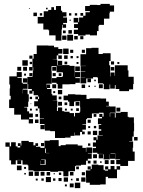

<svg xmlns="http://www.w3.org/2000/svg" viewBox="-20 -945 737 988"><path d="M361 -821H381V-829H359V-853H383V-831H387V-855H408V-864H420V-882H442V-888H418V-914H442V-920H480V-919H497V-925H545V-917H567V-885H545V-877H543V-849H515V-817H490V-812H487V-785H479V-763H443V-767H420V-762H382V-770H360V-792H381V-801H361ZM229 -793H203V-824H174V-858H205V-887H228V-894H244V-908H258V-894H268V-914H294V-890H300V-882H322V-860H305V-855H325V-827H305V-820H320V-802H302V-817H299V-793H297V-765H296V-736H266V-763H233V-789H229ZM217 -905H225V-897H217ZM129 -903H133V-899H129ZM152 -880H170V-862H152ZM394 -864V-878H408V-864ZM185 -877H197V-865H185ZM335 -877H347V-865H335ZM365 -877H377V-865H365ZM344 -844V-838H338V-844ZM332 -790H350V-772H332ZM304 -774V-788H318V-774ZM326 -766H356V-736H326ZM322 -740H300V-762H322ZM380 -742H362V-760H380ZM409 -743H393V-759H409ZM665 -185H663V-165H673V-117H639V-91H599V-100H578V-122H598V-125H573V-156H549V-154H572V-128H546V-151H545V-125H513V-151H510V-130H488V-152H509V-153H481V-159H457V-183H474V-190H458V-212H474V-223H461V-239H477V-226H482V-248H509V-250H488V-272H501V-280H488V-302H501V-306H484V-336H505V-343H491V-359H507V-345H513V-364H512V-365H489V-361H453V-337H428V-332H423V-307H404V-304H422V-278H404V-268H416V-254H402V-266H392V-248H366V-263H364V-246H343V-237H315V-235H263V-270H238V-273H211V-301H210V-280H188V-302H209V-307H185V-335H207V-337H185V-365H183V-387H175V-398H156V-424H175V-434H162V-448H176V-435H181V-448H176V-455H153V-476H147V-463H131V-479H144V-487H125V-513H122V-488H97V-484H122V-460H128V-422H125V-395H105V-392H120V-372H130V-361H149V-341H130V-332H150V-310H128V-330H88V-355H53V-389H27V-433H35V-452H30V-490H32V-510H28V-552H66V-574H92V-548H70V-544H92V-519H97V-514H121V-549H147V-553H149V-581H151V-599H148V-582H130V-600H147V-643H153V-667H169V-711H229V-710H258V-702H280V-693H301V-669H280V-660H272V-638H252V-637H275V-609H300V-610H338V-606H364V-577H365V-550H366V-574H392V-548H368V-543H391V-519H368V-512H339V-511H301V-489H277V-513H271V-519H247V-543H271V-549H299V-551H304V-572H300V-573H271V-605H246V-604H245V-578H246V-514H219V-494H220V-510H238V-492H222V-487H245V-461H249V-454H272V-428H252V-427H275V-395H273V-374H278V-392H300V-373H311V-370H338V-363H361V-346H366V-364H390V-370H393V-394H392V-424H368V-422H361V-399H337V-422H330V-429H307V-453H330V-460H368V-458H396V-457H425V-436H441V-439H497V-438H526V-422H540V-400H526V-398H546V-397H575V-365H546V-364H545V-345H547V-363H571V-340H575V-365H601V-369H637V-344H642V-341H669V-312H670V-270H668V-242H661V-219H645V-217H665ZM548 -552V-572H570V-555H572V-573H571V-609H637V-583H641V-550H668V-512H665V-485H644V-476H594V-487H575V-507H571V-489H547V-510H544V-486H514V-513H511V-516H484V-544H482V-548H459V-541H424V-516H394V-546H419V-547H395V-575H419V-577H395V-605H422V-606H394V-666H423V-697H451V-699H487V-667H509V-671H549V-631H542V-609H547V-573H546V-552ZM305 -695H333V-667H305ZM341 -689H357V-673H341ZM417 -673H401V-689H417ZM298 -660V-642H280V-660ZM310 -660H328V-642H310ZM131 -643V-659H147V-643ZM355 -657V-645H343V-657ZM374 -656H384V-646H374ZM95 -635H123V-607H95ZM278 -610V-632H300V-610ZM551 -613V-629H567V-613ZM326 -628V-614H312V-628ZM133 -615V-627H145V-615ZM384 -616H374V-626H384ZM584 -626H594V-616H584ZM367 -603H391V-579H367ZM69 -601H89V-581H69ZM99 -601H119V-581H99ZM249 -601H269V-581H249ZM568 -582H550V-600H568ZM131 -553V-569H147V-553ZM267 -569V-553H251V-569ZM282 -554V-568H296V-554ZM114 -566V-556H104V-566ZM120 -520H98V-542H120ZM430 -540H448V-522H430ZM465 -535H473V-527H465ZM249 -511H269V-491H249ZM509 -511V-491H489V-511ZM418 -510V-492H400V-510ZM443 -505V-497H435V-505ZM472 -504V-498H466V-504ZM95 -483V-464H96V-483ZM278 -482H300V-460H278ZM264 -476V-466H254V-476ZM282 -434V-448H296V-434ZM133 -447H145V-435H133ZM299 -401H279V-421H299ZM369 -421H389V-401H369ZM312 -418H326V-404H312ZM137 -409V-413H141V-409ZM599 -371H579V-391H599ZM386 -388V-374H372V-388ZM144 -376H134V-386H144ZM164 -376V-386H174V-376ZM324 -386V-376H314V-386ZM344 -376V-386H354V-376ZM176 -344H162V-358H176ZM462 -358H476V-344H462ZM178 -312H160V-330H178ZM431 -329H447V-313H431ZM475 -297V-285H463V-297ZM444 -296V-286H434V-296ZM480 -250H458V-272H480ZM447 -253H431V-269H447ZM670 -222V-240H688V-222ZM423 -118V-97H397V-93H370V-90H366V-64H337V-63H332V-38H306V-63H301V-64H279V-61H239V-65H186V-64H152V-68H126V-94H122V-98H96V-120H89V-101H69V-120H61V-99H37V-120H28V-190H8V-212H30V-192H37V-213H61V-192H70V-186H84V-194H72V-208H86V-196H90V-220H128V-214H152V-197H162V-208H176V-194H165V-190H188V-184H209V-221H236V-224H282V-193H292V-198H318V-202H380V-196H404V-184H422V-164H424V-186H454V-156H432V-154H452V-128H432V-118ZM191 -193V-209H207V-193ZM445 -207V-195H433V-207ZM216 -181H212V-158H216V-157H233V-158H216ZM459 -151H479V-131H459ZM187 -97H215V-124H192V-122H210V-100H188V-118H187ZM88 -121V-122H70V-121ZM519 -121H539V-101H519ZM549 -121H569V-101H549ZM477 -119V-103H461V-119ZM446 -118V-104H432V-118ZM495 -107V-115H503V-107ZM569 -74H580V-90H598V-72H582V-28H536V-35H524V4H496V6H442V-5H423V-34H422V-68H445V-73H431V-89H447V-75H452V-98H486V-95H513V-71H519V-67H536V-73H521V-89H537V-74H549V-91H569ZM91 -69H67V-93H91ZM372 -88H386V-74H372ZM114 -76H104V-86H114ZM150 -40H128V-62H150ZM180 -40H158V-62H180ZM209 -41H189V-61H209ZM220 -42V-60H238V-42ZM340 -60H358V-42H340ZM417 -59V-43H401V-59ZM283 -45V-57H295V-45ZM113 -47H105V-55H113ZM256 -48V-54H262V-48ZM242 -8H216V-34H242ZM330 -10H308V-32H330ZM420 -10H398V-32H420ZM297 -13H281V-29H297ZM386 -14H372V-28H386ZM205 -15H193V-27H205ZM265 -15H253V-27H265ZM174 -16H164V-26H174ZM353 -25V-17H345V-25ZM393 23H365V-5H393ZM359 19H339V-1H359ZM324 14H314V4H324Z"/></svg>

Font: Rubik-Storm
Style: Regular
Weight: 400
Designer: NaN (generative design), Hubert & Fischer (Rubik source font outlines)
Foundry: NaN, Hubert & Fischer
Version: Version 1.000